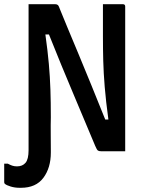

<svg xmlns="http://www.w3.org/2000/svg" viewBox="-66 -720 686 914"><path d="M15 72Q41 72 55.5 55Q70 38 70 -5V-700H197Q205 -700 209.5 -696Q214 -692 221 -672Q233 -642 255.5 -588Q278 -534 307.5 -463.5Q337 -393 369.5 -313Q402 -233 435 -151H450Q438 -239 432.5 -306Q427 -373 425.5 -430.5Q424 -488 424 -547V-700H519Q530 -700 530 -689V0H415Q405 0 400 -3.5Q395 -7 387 -26Q343 -132 284.5 -270Q226 -408 167 -556H150Q161 -478 166.5 -416Q172 -354 174 -293.5Q176 -233 176 -162Q175 -125 175.5 -83Q176 -41 176 -2V6Q176 79 140.5 126.5Q105 174 34 174H27Q5 174 -15 168Q-35 162 -43 155Q-46 152 -46 147V59H-29Q-18 65 -8 68.5Q2 72 15 72Z"/></svg>

Font: Recursive Mn Lnr St Med
Style: Regular
Weight: 500
Monospace: yes
Version: Version 1.079;hotconv 1.0.112;makeotfexe 2.5.65598; ttfautoh